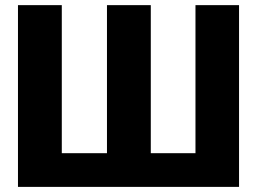

<svg xmlns="http://www.w3.org/2000/svg" viewBox="-20 -731 1006 751"><path d="M221.7 -710.9V-131.8H398.4V-710.9H569.8V-131.8H744.6V-710.9H915V0H50.3V-710.9Z"/></svg>

Font: Roboto
Style: Regular
Weight: 900
Designer: Google
Version: Version 2.001171; 2014